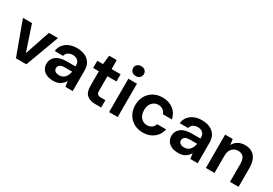

<svg xmlns="http://www.w3.org/2000/svg" viewBox="29 -1590 3509 2472"><g transform="rotate(30 1783.0 -354.0)"><path d="M199 0 17 -496H151L277 -121L403 -496H537L354 0Z M759 12Q695 12 654 -8.5Q613 -29 593 -63Q573 -97 573 -138Q573 -207 627 -250Q681 -293 789 -293H915V-305Q915 -356 886 -380Q857 -404 814 -404Q775 -404 746 -385.5Q717 -367 710 -331H585Q590 -385 621.5 -425Q653 -465 703 -486.5Q753 -508 815 -508Q921 -508 982 -455Q1043 -402 1043 -305V0H934L922 -80Q900 -40 860.5 -14Q821 12 759 12ZM788 -88Q843 -88 873.5 -124Q904 -160 912 -213H803Q752 -213 730 -194.5Q708 -176 708 -149Q708 -120 730 -104Q752 -88 788 -88Z M1379 0Q1301 0 1254 -38Q1207 -76 1207 -173V-389H1122V-496H1207L1222 -629H1335V-496H1469V-389H1335V-172Q1335 -136 1350.5 -122.5Q1366 -109 1404 -109H1466V0Z M1648 -573Q1613 -573 1590.5 -594Q1568 -615 1568 -647Q1568 -679 1590.5 -699.5Q1613 -720 1648 -720Q1683 -720 1705.5 -699.5Q1728 -679 1728 -647Q1728 -615 1705.5 -594Q1683 -573 1648 -573ZM1584 0V-496H1712V0Z M2089 12Q2013 12 1955 -21Q1897 -54 1863.5 -113Q1830 -172 1830 -248Q1830 -324 1863.5 -383Q1897 -442 1955 -475Q2013 -508 2089 -508Q2184 -508 2249 -458.5Q2314 -409 2332 -322H2197Q2187 -358 2157.5 -378.5Q2128 -399 2088 -399Q2035 -399 1998 -359Q1961 -319 1961 -248Q1961 -177 1998 -137Q2035 -97 2088 -97Q2128 -97 2157.5 -117Q2187 -137 2197 -174H2332Q2314 -90 2249 -39Q2184 12 2089 12Z M2617 12Q2553 12 2512 -8.5Q2471 -29 2451 -63Q2431 -97 2431 -138Q2431 -207 2485 -250Q2539 -293 2647 -293H2773V-305Q2773 -356 2744 -380Q2715 -404 2672 -404Q2633 -404 2604 -385.5Q2575 -367 2568 -331H2443Q2448 -385 2479.5 -425Q2511 -465 2561 -486.5Q2611 -508 2673 -508Q2779 -508 2840 -455Q2901 -402 2901 -305V0H2792L2780 -80Q2758 -40 2718.5 -14Q2679 12 2617 12ZM2646 -88Q2701 -88 2731.5 -124Q2762 -160 2770 -213H2661Q2610 -213 2588 -194.5Q2566 -176 2566 -149Q2566 -120 2588 -104Q2610 -88 2646 -88Z M3023 0V-496H3136L3146 -412Q3169 -456 3212.5 -482Q3256 -508 3315 -508Q3407 -508 3458 -450Q3509 -392 3509 -280V0H3381V-268Q3381 -332 3355 -366Q3329 -400 3274 -400Q3220 -400 3185.5 -362Q3151 -324 3151 -256V0Z"/></g></svg>

Font: DeepMind Sans
Style: Bold
Weight: 700
Designer: Jonny Pinhorn / Modifications: Colophon Foundry
Foundry: Colophon Foundry
Version: Version 1.002; ttfautohint (v1.8.2)